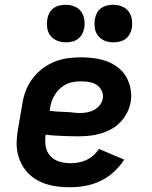

<svg xmlns="http://www.w3.org/2000/svg" viewBox="-20 -779 640 807"><path d="M276 8Q251 8 226.5 5.5Q202 3 178.5 -4Q155 -11 134.5 -23Q114 -35 98 -51.5Q82 -68 71 -89Q60 -110 54.5 -134Q49 -158 50 -183Q51 -208 55 -233L74 -343Q78 -371 88.5 -398Q99 -425 117 -449Q135 -473 159 -491Q183 -509 210.5 -520Q238 -531 266.5 -534.5Q295 -538 322 -538Q350 -538 378 -534Q406 -530 431 -520.5Q456 -511 477 -494.5Q498 -478 511 -455Q524 -432 529 -404.5Q534 -377 529 -349Q525 -326 513.5 -304Q502 -282 484.5 -264Q467 -246 444.5 -234.5Q422 -223 398.5 -216.5Q375 -210 351.5 -208Q328 -206 305 -206Q293 -206 281.5 -206.5Q270 -207 258 -207H256Q235 -208 214 -209Q193 -210 172 -213Q168 -188 172 -164.5Q176 -141 191 -124Q206 -107 229 -100Q252 -93 276 -93Q293 -93 310 -96Q327 -99 343 -106.5Q359 -114 372.5 -126Q386 -138 396 -153L502 -108Q484 -80 458.5 -56.5Q433 -33 402.5 -18.5Q372 -4 340 2Q308 8 276 8ZM318 -304Q333 -304 348 -307Q363 -310 376.5 -317.5Q390 -325 400 -338Q410 -351 412 -365Q415 -382 407.5 -397.5Q400 -413 386.5 -422Q373 -431 356 -434Q339 -437 322 -437Q307 -437 291.5 -435Q276 -433 261.5 -426.5Q247 -420 234.5 -409Q222 -398 213 -384.5Q204 -371 198.5 -356.5Q193 -342 191 -327L189 -313Q204 -311 220.5 -310Q237 -309 253.5 -308.5Q270 -308 286 -306Q302 -304 318 -304ZM456 -601Q437 -601 420 -608Q403 -615 392 -629Q381 -643 378.5 -661.5Q376 -680 379 -699Q381 -712 387.5 -724.5Q394 -737 405.5 -745Q417 -753 430 -756Q443 -759 456 -759Q475 -759 492.5 -752Q510 -745 520.5 -731Q531 -717 534 -698.5Q537 -680 534 -661Q532 -648 525 -635.5Q518 -623 507 -615Q496 -607 482.5 -604Q469 -601 456 -601ZM256 -601Q237 -601 220 -608Q203 -615 192 -629Q181 -643 178.5 -661.5Q176 -680 179 -699Q181 -712 187.5 -724.5Q194 -737 205.5 -745Q217 -753 230 -756Q243 -759 256 -759Q275 -759 292.5 -752Q310 -745 320.5 -731Q331 -717 334 -698.5Q337 -680 334 -661Q332 -648 325 -635.5Q318 -623 307 -615Q296 -607 282.5 -604Q269 -601 256 -601Z"/></svg>

Font: Iosevka Curly Extended
Style: Bold Italic
Weight: 700
Width: 7
Italic angle: -9°
Monospace: yes
Designer: Belleve Invis
Foundry: Belleve Invis
Version: Version 11.1.0; ttfautohint (v1.8.3)